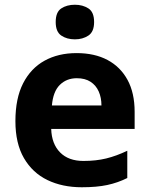

<svg xmlns="http://www.w3.org/2000/svg" viewBox="-20 -780 631 810"><path d="M303 -556Q379 -556 433.5 -527Q488 -498 518 -443Q548 -388 548 -308V-236H196Q198 -173 233.5 -137Q269 -101 332 -101Q385 -101 428 -111.5Q471 -122 517 -144V-29Q477 -9 432.5 0.5Q388 10 325 10Q243 10 180 -20.5Q117 -51 81 -113Q45 -175 45 -269Q45 -365 77.5 -428.5Q110 -492 168 -524Q226 -556 303 -556ZM304 -450Q261 -450 232.5 -422Q204 -394 199 -335H408Q408 -368 396.5 -394Q385 -420 362 -435Q339 -450 304 -450ZM296 -760Q329 -760 353 -744.5Q377 -729 377 -687Q377 -646 353 -630Q329 -614 296 -614Q262 -614 238.5 -630Q215 -646 215 -687Q215 -729 238.5 -744.5Q262 -760 296 -760Z"/></svg>

Font: Noto Sans Gujarati
Style: Regular
Weight: 400
Designer: Jelle Bosma - Monotype Design Team, Universal Thirst
Foundry: Monotype Imaging Inc.
Version: Version 2.102